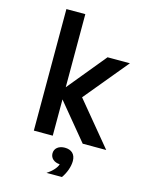

<svg xmlns="http://www.w3.org/2000/svg" viewBox="-155 -944 1010 1294"><g transform="rotate(15 350.0 -297.5)"><path d="M484 0H648L399 -301L651 -606H495L275 -338V-848H143V0H275V-253ZM299 253H407C433 216 450 170 450 130C450 83 422 57 375 57C333 57 304 80 304 115C304 149 331 172 370 174C364 197 339 227 299 253Z"/></g></svg>

Font: Martian Mono Std Md
Style: Regular
Weight: 500
Monospace: yes
Designer: Roman Shamin
Foundry: Evil Martians
Version: Version 1.000